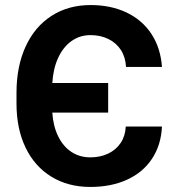

<svg xmlns="http://www.w3.org/2000/svg" viewBox="-20 -737 710 767"><path d="M45.9 -323.2V-366.2Q45.9 -471.7 82.3 -551Q118.7 -630.4 185.8 -673.6Q252.9 -716.8 341.8 -716.8Q422.9 -716.8 485.6 -687Q548.3 -657.2 585 -601.3Q621.6 -545.4 627 -469.7H483.4Q481.4 -508.8 462.9 -537.4Q444.3 -565.9 412.8 -581.3Q381.3 -596.7 341.8 -596.7Q298.8 -596.7 265.6 -573Q232.4 -549.3 212.4 -506.1Q192.4 -462.9 189 -405.3H412.1V-287.1H189Q192.4 -233.4 212.2 -192.9Q231.9 -152.3 264.9 -130.4Q297.9 -108.4 340.8 -108.4Q380.4 -108.4 411.9 -123.3Q443.4 -138.2 461.9 -165.8Q480.5 -193.4 482.4 -231.4H627Q623.5 -157.7 587.4 -103Q551.3 -48.3 487.8 -19.3Q424.3 9.8 340.8 9.8Q252 9.8 185.1 -31.2Q118.2 -72.3 82 -147.7Q45.9 -223.1 45.9 -323.2Z"/></svg>

Font: Pretendard GOV
Style: Bold
Weight: 700
Designer: Base glyphs from Inter by Rasmus Andersson; Hangeul glyphs from Noto Sans CJK(Source Han Sans) by Jang Soo-young and Kan
Foundry: Kil Hyung-jin
Version: Version 1.309